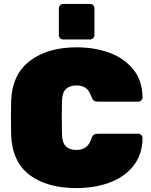

<svg xmlns="http://www.w3.org/2000/svg" viewBox="-20 -952 773 982"><path d="M371 -185Q428 -185 446 -239Q451 -256 458.5 -262Q466 -268 483 -268H687Q696 -268 702.5 -261.5Q709 -255 709 -246Q708 -159 660.5 -101.5Q613 -44 537.5 -17Q462 10 372 10Q221 10 132 -56.5Q43 -123 37 -261Q36 -288 36 -349Q36 -411 37 -439Q43 -573 134 -641.5Q225 -710 372 -710Q462 -710 537.5 -683Q613 -656 660.5 -598.5Q708 -541 709 -454Q709 -445 702.5 -438.5Q696 -432 687 -432H483Q467 -432 459.5 -438Q452 -444 446 -461Q435 -491 417 -503Q399 -515 371 -515Q336 -515 317 -496.5Q298 -478 297 -434Q296 -407 296 -351Q296 -295 297 -266Q298 -222 317 -203.5Q336 -185 371 -185ZM463 -909V-773Q463 -763 456.5 -756.5Q450 -750 440 -750H304Q294 -750 287.5 -756.5Q281 -763 281 -773V-909Q281 -919 287.5 -925.5Q294 -932 304 -932H440Q450 -932 456.5 -925.5Q463 -919 463 -909Z"/></svg>

Font: Rubik
Style: Regular
Weight: 900
Designer: Hubert & Fischer
Foundry: Hubert & Fischer
Version: Version 1.100